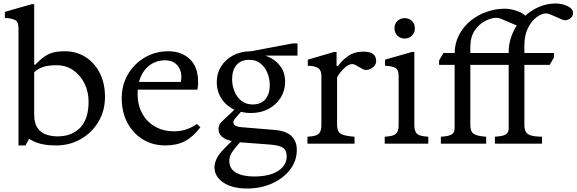

<svg xmlns="http://www.w3.org/2000/svg" viewBox="-20 -824 3306 1101"><path d="M86 10V-662Q86 -700 64.5 -710Q43 -720 8 -721V-756L162 -800H176V-453H182Q212 -484 236.5 -500.5Q261 -517 287.5 -523.5Q314 -530 351 -530Q419 -530 471 -496.5Q523 -463 552.5 -404.5Q582 -346 582 -269Q582 -188 544 -125Q506 -62 442.5 -26Q379 10 303 10Q249 10 212.5 0.5Q176 -9 147 -28L126 10ZM310 -42Q392 -42 440 -92Q488 -142 488 -241Q488 -299 464 -346.5Q440 -394 399 -422Q358 -450 305 -450Q258 -450 228.5 -440.5Q199 -431 176 -410V-168Q176 -118 195 -90.5Q214 -63 245 -52.5Q276 -42 310 -42Z M928 10Q855 10 798.5 -25Q742 -60 710 -121Q678 -182 678 -261Q678 -337 713.5 -397.5Q749 -458 809.5 -494Q870 -530 945 -530Q1021 -530 1068.5 -485Q1116 -440 1116 -354Q1116 -348 1116 -341.5Q1116 -335 1114 -324L1112 -310H770Q769 -297 769 -284Q769 -223 795 -174.5Q821 -126 868.5 -98.5Q916 -71 979 -71Q1049 -71 1109 -113L1129 -94Q1087 -39 1040.5 -14.5Q994 10 928 10ZM928 -478Q871 -478 831.5 -444.5Q792 -411 777 -354H1017Q1020 -369 1020 -383Q1020 -424 995.5 -451Q971 -478 928 -478Z M1419 -176Q1389 -176 1362 -183L1346 -165Q1328 -145 1323 -137.5Q1318 -130 1318 -123Q1318 -110 1330.5 -103Q1343 -96 1373 -94L1554 -79Q1682 -69 1682 36Q1682 98 1643.5 148.5Q1605 199 1540 228Q1475 257 1397 257Q1312 257 1261 223Q1210 189 1210 135Q1210 114 1221.5 87.5Q1233 61 1267 27L1309 -15Q1233 -33 1233 -83Q1233 -109 1251 -126Q1269 -143 1297 -169L1324 -195Q1277 -217 1250 -258.5Q1223 -300 1223 -354Q1223 -404 1248 -443.5Q1273 -483 1317 -506.5Q1361 -530 1419 -530L1658 -575H1686V-505H1502Q1552 -488 1583.5 -449.5Q1615 -411 1615 -354Q1615 -305 1590 -264.5Q1565 -224 1521 -200Q1477 -176 1419 -176ZM1429 -225Q1476 -225 1501.5 -254.5Q1527 -284 1527 -336Q1527 -372 1513.5 -405.5Q1500 -439 1474 -460Q1448 -481 1409 -481Q1362 -481 1336.5 -451.5Q1311 -422 1311 -369Q1311 -335 1324 -301.5Q1337 -268 1363.5 -246.5Q1390 -225 1429 -225ZM1295 99Q1295 144 1333.5 166Q1372 188 1436 188Q1526 188 1575 156Q1624 124 1624 72Q1624 38 1603 23.5Q1582 9 1529 5L1356 -8Q1325 27 1310 49.5Q1295 72 1295 99Z M1743 0V-40L1764 -42Q1798 -45 1810.5 -59.5Q1823 -74 1823 -108V-388Q1823 -420 1805.5 -433Q1788 -446 1745 -447V-482L1896 -526H1910V-446H1919Q1940 -477 1976 -502.5Q2012 -528 2064 -528Q2137 -528 2137 -474Q2137 -456 2123.5 -442.5Q2110 -429 2092 -424.5Q2074 -420 2058 -429L2019 -451Q2004 -460 1987.5 -454.5Q1971 -449 1956.5 -435.5Q1942 -422 1930.5 -407Q1919 -392 1913 -381V-108Q1913 -74 1929 -60.5Q1945 -47 1992 -42L2013 -40V0Z M2186 0V-40L2207 -42Q2244 -46 2255 -61.5Q2266 -77 2266 -108V-388Q2266 -426 2244.5 -436Q2223 -446 2188 -447V-482L2342 -526H2356V-108Q2356 -77 2367 -61.5Q2378 -46 2415 -42L2436 -40V0ZM2301 -603Q2276 -603 2259 -619.5Q2242 -636 2242 -662Q2242 -688 2259 -704Q2276 -720 2301 -720Q2325 -720 2342 -704Q2359 -688 2359 -662Q2359 -636 2342 -619.5Q2325 -603 2301 -603Z M2508 0V-40L2529 -42Q2560 -45 2573.5 -55.5Q2587 -66 2587 -88V-452H2498V-477L2523 -520H2587Q2588 -577 2612.5 -624Q2637 -671 2678 -704.5Q2719 -738 2770 -756Q2821 -774 2874 -774Q2905 -774 2940.5 -762.5Q2976 -751 2992 -734Q3029 -767 3073.5 -785.5Q3118 -804 3164 -804Q3203 -804 3234.5 -789Q3266 -774 3266 -749Q3266 -728 3246 -715.5Q3226 -703 3206 -711L3134 -742Q3122 -747 3111 -747Q3086 -747 3057 -725.5Q3028 -704 3007.5 -663Q2987 -622 2987 -563V-520H3157V-495L3132 -452H2987V-108Q2987 -72 3004 -57.5Q3021 -43 3067 -41L3088 -40V0H2818V-40L2839 -42Q2870 -45 2883.5 -55.5Q2897 -66 2897 -88V-452H2677V-108Q2677 -72 2693.5 -58.5Q2710 -45 2756 -41L2768 -40V0ZM2677 -553V-520H2897V-526Q2897 -568 2909.5 -606.5Q2922 -645 2943 -678L2851 -717Q2839 -722 2828 -722Q2798 -722 2762.5 -704Q2727 -686 2702 -649Q2677 -612 2677 -553Z"/></svg>

Font: Hedvig Letters Serif 12pt
Style: Regular
Weight: 400
Designer: Alexander Örn & Tor Weibull
Foundry: Kanon Foundry
Version: Version 1.000; ttfautohint (v1.8.4.7-5d5b)